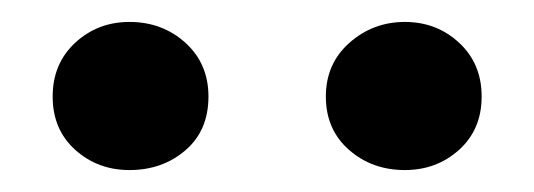

<svg xmlns="http://www.w3.org/2000/svg" viewBox="-20 -819 487 175"><path d="M349 -664Q319 -664 298 -682.5Q277 -701 277 -731Q277 -761 298.5 -780Q320 -799 349 -799Q378 -799 398.5 -780Q419 -761 419 -731Q419 -701 398.5 -682.5Q378 -664 349 -664ZM98 -664Q69 -664 48.5 -682.5Q28 -701 28 -731Q28 -761 48.5 -780Q69 -799 98 -799Q128 -799 149 -780Q170 -761 170 -731Q170 -700 149 -682Q128 -664 98 -664Z"/></svg>

Font: Swei Spring CJKtc
Style: Bold
Weight: 700
Version: Version 1.021